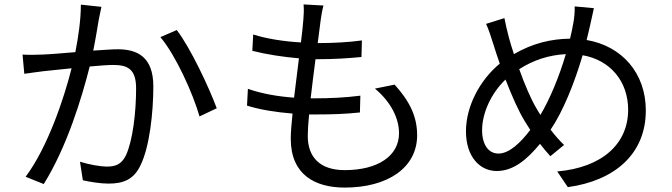

<svg xmlns="http://www.w3.org/2000/svg" viewBox="-20 -808 3040 869"><path d="M346 -787C346 -720 335 -643 321 -572C261 -567 203 -562 170 -561C139 -560 113 -559 82 -561L90 -474C116 -478 156 -483 179 -486C205 -489 253 -494 304 -499C271 -367 197 -143 96 -8L178 25C283 -143 350 -365 386 -507C429 -511 468 -514 492 -514C555 -514 596 -498 596 -408C596 -300 581 -172 550 -105C529 -62 500 -54 463 -54C436 -54 383 -63 342 -76L355 8C386 15 434 23 471 23C536 23 585 6 616 -60C657 -143 674 -299 674 -417C674 -551 601 -585 513 -585C489 -585 448 -582 402 -579C413 -632 422 -690 427 -719C431 -738 435 -759 439 -777ZM706 -640C776 -557 854 -383 883 -281L961 -318C927 -410 842 -592 780 -672Z M1677 -407C1750 -346 1786 -272 1786 -205C1786 -102 1690 -38 1540 -38C1427 -38 1373 -98 1373 -192C1373 -216 1375 -251 1379 -290C1391 -290 1403 -290 1415 -290C1482 -290 1543 -292 1609 -299L1611 -375C1542 -366 1472 -363 1405 -363H1386C1393 -420 1400 -482 1408 -540H1415C1494 -540 1553 -544 1616 -550L1618 -625C1560 -617 1493 -613 1418 -613C1423 -654 1428 -689 1431 -714C1434 -736 1437 -756 1444 -783L1354 -788C1356 -764 1355 -742 1353 -719C1351 -692 1347 -656 1342 -616C1268 -620 1188 -632 1126 -652L1122 -578C1184 -562 1262 -550 1333 -544C1326 -486 1318 -424 1311 -366C1241 -371 1167 -383 1102 -406L1098 -330C1158 -311 1230 -300 1304 -294C1299 -247 1296 -207 1296 -180C1296 -18 1405 41 1540 41C1735 41 1868 -49 1868 -196C1868 -281 1834 -350 1766 -425Z M2406 -321C2383 -360 2354 -427 2330 -495C2394 -536 2464 -559 2541 -563C2511 -461 2468 -358 2426 -288C2419 -299 2412 -310 2406 -321ZM2236 -113C2191 -113 2162 -153 2162 -219C2162 -296 2203 -386 2268 -448C2297 -373 2328 -303 2356 -258C2364 -245 2372 -232 2380 -220C2336 -162 2285 -113 2236 -113ZM2581 -779C2582 -757 2579 -724 2575 -704C2571 -681 2566 -657 2560 -633C2474 -632 2390 -612 2306 -563C2297 -591 2289 -616 2283 -639C2276 -666 2268 -699 2263 -726L2180 -700C2192 -674 2202 -643 2212 -611C2221 -582 2231 -551 2242 -520C2152 -446 2089 -327 2089 -214C2089 -97 2153 -34 2228 -34C2302 -34 2363 -83 2424 -157C2439 -137 2455 -119 2471 -101L2533 -152C2512 -172 2491 -196 2472 -221C2528 -303 2580 -432 2617 -558C2743 -536 2823 -439 2823 -311C2823 -159 2708 -50 2502 -32L2550 39C2762 10 2903 -111 2903 -308C2903 -478 2794 -600 2635 -627C2641 -650 2646 -672 2651 -694C2656 -713 2662 -747 2668 -771Z"/></svg>

Font: Noto Sans CJK JP Regular
Style: Regular
Weight: 400
Designer: Ryoko NISHIZUKA (kana & ideographs); Paul D. Hunt (Latin, Greek & Cyrillic); Wenlong ZHANG (bopomofo); Sandoll Communica
Foundry: Adobe Systems Incorporated
Version: Version 1.001;PS 1.001;hotconv 1.0.78;makeotf.lib2.5.61930